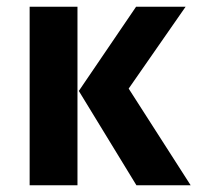

<svg xmlns="http://www.w3.org/2000/svg" viewBox="-20 -550 586 570"><path d="M210 -530V0H68V-530ZM531 -530 362 -287 546 0H385L214 -280L384 -530Z"/></svg>

Font: Fira Sans SemiBold
Style: Regular
Weight: 600
Designer: bBox Type GmbH & Carrois Corporate GbR & Edenspiekermann AG
Foundry: bBox Type GmbH & Carrois Corporate GbR & Edenspiekermann AG
Version: Version 4.301;PS 004.301;hotconv 1.0.88;makeotf.lib2.5.64775